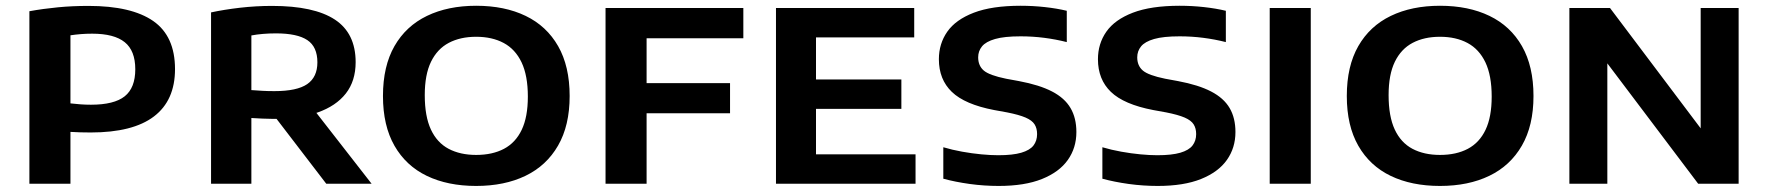

<svg xmlns="http://www.w3.org/2000/svg" viewBox="-20 -622 5986 650"><path d="M79.5 0V-584Q126.5 -592.5 175.5 -597.2Q224.5 -602 279.5 -602Q425 -602 498.8 -550.8Q572.5 -499.5 572.5 -388Q572.5 -282 501.2 -227.8Q430 -173.5 287 -173.5Q269 -173.5 251.5 -174Q234 -174.5 218.5 -175.5V0ZM288 -267.5Q366.5 -267.5 402.2 -296Q438 -324.5 438 -387.5Q438 -450.5 402.2 -479.2Q366.5 -508 292 -508Q272 -508 253.5 -506.5Q235 -505 218.5 -502.5V-272Q236 -270 252.2 -268.8Q268.5 -267.5 288 -267.5Z M694.5 0V-580Q738.5 -589.5 792.5 -595.8Q846.5 -602 901 -602Q1043 -602 1113.5 -555.8Q1184 -509.5 1184 -411.5Q1184 -348 1150.8 -305.5Q1117.5 -263 1055.2 -241.2Q993 -219.5 905.5 -219.5Q886.5 -219.5 868 -220.5Q849.5 -221.5 831 -222.5V0ZM1084.5 0 873 -276H1023L1238 0ZM909 -313.5Q985.5 -313.5 1020 -337.2Q1054.5 -361 1054.5 -411Q1054.5 -463.5 1020.5 -486.2Q986.5 -509 914 -509Q891 -509 870.2 -507.2Q849.5 -505.5 831 -502V-317Q853 -315.5 869.2 -314.5Q885.5 -313.5 909 -313.5Z M1592 7.5Q1496 7.5 1425.2 -26.5Q1354.5 -60.5 1315.5 -128.5Q1276.5 -196.5 1276.5 -297Q1276.5 -398 1315.5 -466Q1354.5 -534 1425.5 -568.2Q1496.5 -602.5 1592 -602.5Q1688.5 -602.5 1759.5 -568.2Q1830.5 -534 1869.5 -465.8Q1908.5 -397.5 1908.5 -297Q1908.5 -197 1869.2 -129Q1830 -61 1759 -26.8Q1688 7.5 1592 7.5ZM1592 -97.5Q1647 -97.5 1686.2 -118.2Q1725.5 -139 1746.2 -182.5Q1767 -226 1767 -295Q1767 -366 1745.8 -410.8Q1724.5 -455.5 1685.2 -476.5Q1646 -497.5 1592 -497.5Q1538.5 -497.5 1499.5 -477Q1460.5 -456.5 1439.2 -413Q1418 -369.5 1418 -300Q1418 -228 1438.8 -183.5Q1459.5 -139 1498.8 -118.2Q1538 -97.5 1592 -97.5Z M2030 0V-595H2496.5V-492.5H2169V0ZM2113.5 -238.5V-340.5H2451.5V-238.5Z M2607 0V-595H3075V-495.5H2742.5V-99.5H3079.5V0ZM2682 -253.5V-353H3031.5V-253.5Z M3361 7.5Q3311.5 7.5 3262.8 0.8Q3214 -6 3173.5 -17V-123.5Q3204 -114.5 3237.2 -108.5Q3270.5 -102.5 3302.2 -99.5Q3334 -96.5 3359.5 -96.5Q3408.5 -96.5 3437.5 -105Q3466.5 -113.5 3478.8 -129.5Q3491 -145.5 3491 -168Q3491 -187.5 3482.5 -201Q3474 -214.5 3452 -224Q3430 -233.5 3389.5 -241.5L3345.5 -249.5Q3246.5 -268.5 3202.5 -310.8Q3158.5 -353 3158.5 -421.5Q3158.5 -474 3187 -514.8Q3215.5 -555.5 3276.8 -579Q3338 -602.5 3435 -602.5Q3477 -602.5 3517.5 -598Q3558 -593.5 3591.5 -585.5V-479.5Q3554 -489 3514.8 -494Q3475.5 -499 3435 -499Q3380 -499 3348.8 -490Q3317.5 -481 3304.5 -465Q3291.5 -449 3291.5 -428Q3291.5 -399.5 3310.5 -383.2Q3329.5 -367 3386 -355.5L3429.5 -347.5Q3499 -334.5 3541.8 -312.2Q3584.5 -290 3604.2 -256.2Q3624 -222.5 3624 -175Q3624 -121.5 3595 -80.5Q3566 -39.5 3507.5 -16Q3449 7.5 3361 7.5Z M3899.5 7.5Q3850 7.5 3801.2 0.8Q3752.5 -6 3712 -17V-123.5Q3742.5 -114.5 3775.8 -108.5Q3809 -102.5 3840.8 -99.5Q3872.5 -96.5 3898 -96.5Q3947 -96.5 3976 -105Q4005 -113.5 4017.2 -129.5Q4029.5 -145.5 4029.5 -168Q4029.5 -187.5 4021 -201Q4012.5 -214.5 3990.5 -224Q3968.5 -233.5 3928 -241.5L3884 -249.5Q3785 -268.5 3741 -310.8Q3697 -353 3697 -421.5Q3697 -474 3725.5 -514.8Q3754 -555.5 3815.2 -579Q3876.5 -602.5 3973.5 -602.5Q4015.5 -602.5 4056 -598Q4096.5 -593.5 4130 -585.5V-479.5Q4092.5 -489 4053.2 -494Q4014 -499 3973.5 -499Q3918.5 -499 3887.2 -490Q3856 -481 3843 -465Q3830 -449 3830 -428Q3830 -399.5 3849 -383.2Q3868 -367 3924.5 -355.5L3968 -347.5Q4037.5 -334.5 4080.2 -312.2Q4123 -290 4142.8 -256.2Q4162.5 -222.5 4162.5 -175Q4162.5 -121.5 4133.5 -80.5Q4104.5 -39.5 4046 -16Q3987.5 7.5 3899.5 7.5Z M4278.5 0V-595H4417.5V0Z M4855 7.5Q4759 7.5 4688.2 -26.5Q4617.5 -60.5 4578.5 -128.5Q4539.5 -196.5 4539.5 -297Q4539.5 -398 4578.5 -466Q4617.5 -534 4688.5 -568.2Q4759.5 -602.5 4855 -602.5Q4951.5 -602.5 5022.5 -568.2Q5093.5 -534 5132.5 -465.8Q5171.5 -397.5 5171.5 -297Q5171.5 -197 5132.2 -129Q5093 -61 5022 -26.8Q4951 7.5 4855 7.5ZM4855 -97.5Q4910 -97.5 4949.2 -118.2Q4988.5 -139 5009.2 -182.5Q5030 -226 5030 -295Q5030 -366 5008.8 -410.8Q4987.5 -455.5 4948.2 -476.5Q4909 -497.5 4855 -497.5Q4801.5 -497.5 4762.5 -477Q4723.5 -456.5 4702.2 -413Q4681 -369.5 4681 -300Q4681 -228 4701.8 -183.5Q4722.5 -139 4761.8 -118.2Q4801 -97.5 4855 -97.5Z M5293 0V-595H5430.5L5759 -159H5737.5V-595H5866V0H5729L5400 -436H5421.5V0Z"/></svg>

Font: Encode Sans SC SemiExpanded SemiBold
Style: Regular
Weight: 600
Width: 6
Designer: Multiple Designers
Foundry: Impallari Type
Version: Version 3.002